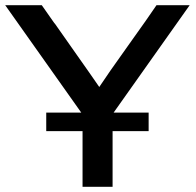

<svg xmlns="http://www.w3.org/2000/svg" viewBox="-25 -715 749 735"><path d="M-5 -695H135L184 -625V-626Q217 -579 256 -523.5Q295 -468 316.5 -437.5Q338 -407 355 -382Q385 -428 465.5 -540.5Q546 -653 574 -695H701L410 -284H544V-213H406V0H291V-213H152V-284H286Z"/></svg>

Font: Coval
Style: Medium
Weight: 500
Foundry: Context Ltd
Version: Version 001.000